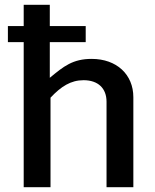

<svg xmlns="http://www.w3.org/2000/svg" viewBox="-20 -782 649 802"><path d="M13 -673V-606H79V0H191V-374C235 -421 276 -447 329 -447C390 -447 425 -413 425 -357V0H537V-376C537 -471 467 -536 363 -536C284 -536 246 -505 188 -457V-606H338V-673H188V-762H79V-673Z"/></svg>

Font: Cheyenne Sans Medium
Style: Regular
Weight: 500
Designer: The Public Sans project authors (U.S. Web Design System), Libre Franklin designed by Pablo Impallari and Rodrigo Fuenzal
Foundry: The Cheyenne Sans Project Authors
Version: Version 2.007